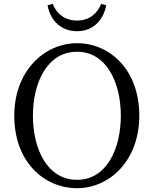

<svg xmlns="http://www.w3.org/2000/svg" viewBox="-20 -973 809 1009"><path d="M230 -945C241 -880 289 -809 385 -809C479 -809 527 -880 538 -945L512 -953C491 -902 450 -865 385 -865C320 -865 276 -902 257 -953ZM153 -365C153 -537 227 -701 385 -701C541 -701 615 -537 615 -365C615 -192 541 -28 385 -28C227 -28 153 -192 153 -365ZM385 -746C214 -746 55 -601 55 -365C55 -121 213 16 385 16C555 16 712 -128 712 -365C712 -609 555 -746 385 -746Z"/></svg>

Font: Noto Serif CJK JP
Style: Regular
Weight: 400
Designer: Ryoko NISHIZUKA 西塚涼子 (kana & ideographs); Frank Grießhammer (Latin, Greek & Cyrillic); Wenlong ZHANG 张文龙 (bopomofo); San
Foundry: Adobe Systems Incorporated
Version: Version 1.000;PS 1;hotconv 16.6.53;makeotf.lib2.5.65590